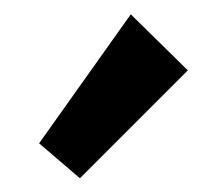

<svg xmlns="http://www.w3.org/2000/svg" viewBox="-20 -819 310 271"><path d="M92.8 -567.4 35.2 -616.7 164.6 -798.8 245.1 -719.7Z"/></svg>

Font: Reddit Sans Condensed
Style: Bold
Weight: 700
Designer: Stephen Hutchings
Foundry: Reddit
Version: Version 1.014